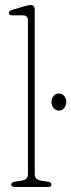

<svg xmlns="http://www.w3.org/2000/svg" viewBox="-20 -743 284 763"><path d="M118 -705V-52Q118 -40.5 123.5 -34Q129 -27.5 144 -25L170.5 -21Q184.5 -19 184.5 -9Q184.5 0 170.5 0H38.5Q24.5 0 24.5 -9Q24.5 -19 38.5 -21L65 -25Q80 -27.5 85.5 -34Q91 -40.5 91 -52V-661Q91 -682 72 -682H29.5Q15 -682 15 -692Q15 -700 29 -704L76.5 -718Q94 -723 101.5 -723Q118 -723 118 -705ZM214 -303.5Q201 -303.5 192.8 -314Q184.5 -324.5 184.5 -338Q184.5 -351.5 192.8 -361.5Q201 -371.5 214 -371.5Q227 -371.5 235.2 -361.5Q243.5 -351.5 243.5 -338Q243.5 -324.5 235.2 -314Q227 -303.5 214 -303.5Z"/></svg>

Font: Fraunces 144pt SuperSoft Thin
Style: Regular
Weight: 100
Version: Version 1.000;[0bf87f6ff]